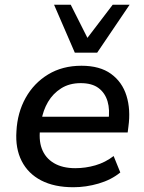

<svg xmlns="http://www.w3.org/2000/svg" viewBox="-20 -777 605 806"><path d="M288 9Q208 9 153 -19.5Q98 -48 71 -101Q44 -154 49 -226Q53 -304 87.5 -366Q122 -428 182 -464.5Q242 -501 322 -501Q399 -501 446 -467Q493 -433 511 -375Q529 -317 519 -245L516 -221H128L138 -287H454L435 -269Q442 -316 431.5 -351.5Q421 -387 393.5 -407.5Q366 -428 319 -428Q271 -428 236.5 -406Q202 -384 181.5 -349Q161 -314 154 -272L150 -247Q141 -192 155.5 -153Q170 -114 206 -92.5Q242 -71 296 -71Q339 -71 380.5 -83Q422 -95 457 -122L485 -53Q447 -22 394 -6.5Q341 9 288 9ZM294 -556 207 -757H277L347 -618L453 -757H524L388 -556Z"/></svg>

Font: Nunito Sans 10pt SemiBold
Style: Italic
Weight: 600
Italic angle: -9°
Designer: Vernon Adams
Foundry: Vernon Adams
Version: Version 3.101;gftools[0.9.27]